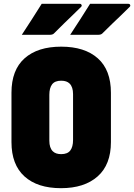

<svg xmlns="http://www.w3.org/2000/svg" viewBox="-20 -964 701 1004"><path d="M198 -944H398Q404 -944 406.5 -938.5Q409 -933 404 -928Q378 -902 357.5 -882.5Q337 -863 315 -841.5Q293 -820 261 -788Q254 -782 240 -782H94Q121 -823 146 -862Q171 -901 198 -944ZM451 -944H652Q658 -944 660.5 -938.5Q663 -933 658 -928Q632 -902 611.5 -882.5Q591 -863 568.5 -841.5Q546 -820 514 -788Q507 -782 493 -782H347Q374 -823 399 -862Q424 -901 451 -944ZM300 -720Q423 -720 491.5 -659Q560 -598 560 -479V-221Q560 -103 490.5 -41.5Q421 20 299 20Q176 20 108 -41.5Q40 -103 40 -221V-479Q40 -598 108.5 -659Q177 -720 300 -720ZM238 -228Q238 -191 256 -173Q271 -158 300 -158Q333 -158 347.5 -177Q362 -196 362 -232V-472Q362 -509 344 -527Q329 -542 300 -542Q267 -542 252.5 -523Q238 -504 238 -468Z"/></svg>

Font: Recursive Mn Lnr St Blk
Style: Regular
Weight: 900
Monospace: yes
Version: Version 1.079;hotconv 1.0.112;makeotfexe 2.5.65598; ttfautoh